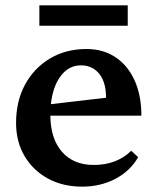

<svg xmlns="http://www.w3.org/2000/svg" viewBox="-20 -684 589 717"><path d="M287 13Q214 13 158.5 -17.5Q103 -48 71.5 -101.5Q40 -155 40 -225Q40 -306 73.5 -368Q107 -430 166.5 -465.5Q226 -501 303 -501Q365 -501 411 -470.5Q457 -440 482.5 -384Q508 -328 508 -252H168Q169 -165 212 -116.5Q255 -68 330 -68Q416 -68 470 -121L496 -97Q466 -45 410.5 -16Q355 13 287 13ZM282 -440Q237 -440 207 -400.5Q177 -361 170 -295L376 -319Q376 -377 350.5 -408.5Q325 -440 282 -440ZM127 -588V-664H457V-588Z"/></svg>

Font: Platypi Medium
Style: Regular
Weight: 500
Designer: David Sargent
Foundry: Bolt Cutter Type
Version: Version 1.200; ttfautohint (v1.8.4.7-5d5b)